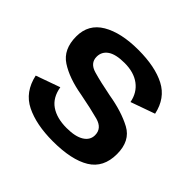

<svg xmlns="http://www.w3.org/2000/svg" viewBox="-150 -759 924 924"><g transform="rotate(45 312.5 -297.0)"><path d="M319 4.5Q446 4.5 513.8 -36.8Q581.5 -78 581.5 -170.5Q581.5 -260 517 -294.8Q452.5 -329.5 356.5 -345.5Q279.5 -360.5 230 -374.8Q180.5 -389 180.5 -432.5Q180.5 -467 209.2 -486.8Q238 -506.5 297.5 -506.5Q360.5 -506.5 400.2 -476.8Q440 -447 450 -393.5L573.5 -437.5Q555 -524.5 484.5 -561.2Q414 -598 299.5 -598Q182 -598 112 -556.8Q42 -515.5 42 -432.5Q42 -344.5 101.5 -305.8Q161 -267 257.5 -250.5Q338 -235 390.2 -220.8Q442.5 -206.5 442.5 -160Q442.5 -126.5 411.2 -107Q380 -87.5 321 -87.5Q254 -87.5 212.5 -116Q171 -144.5 161 -205L37.5 -161Q57.5 -69 131.8 -32.2Q206 4.5 319 4.5Z"/></g></svg>

Font: Anybody Thin SemiBold
Style: Regular
Weight: 600
Version: Version 1.113;gftools[0.9.25]